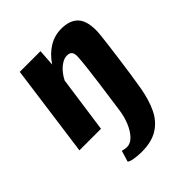

<svg xmlns="http://www.w3.org/2000/svg" viewBox="-224 -700 1095 1095"><g transform="rotate(-45 323.0 -153.0)"><path d="M281 258Q251 258 222 253Q193 248 186 240L206 173Q212 175 224 177Q236 179 242 179Q271 179 295.5 153.2Q320 127.5 337 86.5Q354 45.5 360 0Q376.5 -115.5 386.5 -189.8Q396.5 -264 401.5 -309.8Q406.5 -355.5 408 -385Q409 -411.5 399 -422.2Q389 -433 368 -433Q341 -433 310.5 -407.8Q280 -382.5 259 -341L211 0H37L113 -557H280L273 -456Q307 -507 353.2 -535.5Q399.5 -564 454 -564Q520 -564 554.5 -530Q589 -496 589 -417Q589 -389.5 578 -306Q572 -258.5 564.5 -202.8Q557 -147 549 -93.5Q541 -40 534 0Q520.5 76.5 493.2 134.5Q466 192.5 415.2 225.2Q364.5 258 281 258Z"/></g></svg>

Font: Merriweather Sans ExtraBold
Style: Italic
Weight: 800
Italic angle: -7.5°
Designer: Eben Sorkin
Foundry: Eben Sorkin
Version: Version 2.001; ttfautohint (v1.8.3)